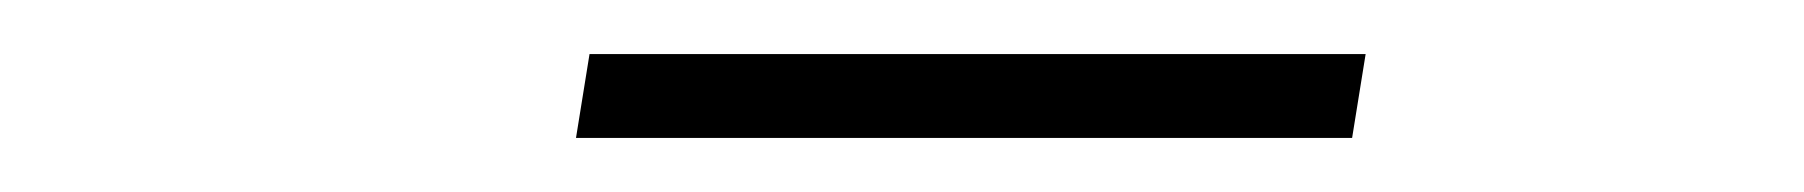

<svg xmlns="http://www.w3.org/2000/svg" viewBox="-20 -654 667 71"><path d="M198 -634H485L480 -603H193Z"/></svg>

Font: Livvic ExtraLight
Style: Italic
Weight: 275
Italic angle: -10°
Designer: Jacques Le Bailly, Baron von Fonthausen
Version: Version 1.001; ttfautohint (v1.8.2)